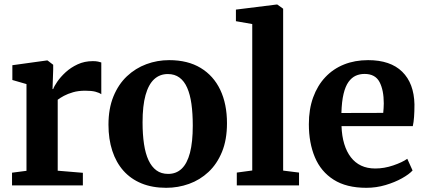

<svg xmlns="http://www.w3.org/2000/svg" viewBox="-20 -840 1928 870"><path d="M34.5 0V-57.5L100 -66V-459L36 -477.5V-544.5L191.5 -566H195.5L221 -546.5V-524L218 -436.5H221Q225.5 -449.5 239.8 -470.2Q254 -491 277.2 -512.5Q300.5 -534 331.8 -548.5Q363 -563 400.5 -563Q414.5 -563 424 -561Q433.5 -559 439 -557V-413Q429.5 -420 412.2 -424.5Q395 -429 366 -429Q335 -429 311 -422Q287 -415 269.8 -405.8Q252.5 -396.5 241.5 -388V-66.5L355.5 -57V0Z M471.5 -275Q471.5 -348 494 -403Q516.5 -458 555.2 -494.5Q594 -531 643.2 -549.2Q692.5 -567.5 746.5 -567.5Q831 -567.5 889.2 -532.2Q947.5 -497 978 -433Q1008.5 -369 1008.5 -281.5Q1008.5 -207 986 -152Q963.5 -97 924.8 -60.8Q886 -24.5 836.5 -6.8Q787 11 733 11Q670 11 621.2 -9Q572.5 -29 539.2 -66.5Q506 -104 488.8 -156.8Q471.5 -209.5 471.5 -275ZM742 -52Q778.5 -52 803.2 -75.5Q828 -99 840.8 -147.5Q853.5 -196 853.5 -271Q853.5 -325.5 847.5 -368.8Q841.5 -412 828.2 -442.2Q815 -472.5 793.2 -488.5Q771.5 -504.5 740.5 -504.5Q704 -504.5 678.5 -481Q653 -457.5 639.5 -409.2Q626 -361 626 -285.5Q626 -231 632.5 -187.5Q639 -144 653 -114Q667 -84 688.8 -68Q710.5 -52 742 -52Z M1123 -67.5V-731L1049 -744V-796.5L1233.5 -819.5H1236.5L1263 -800.5V-67L1335 -58V0H1053V-58Z M1640 11Q1549.5 11 1491.8 -25.8Q1434 -62.5 1406.8 -127.5Q1379.5 -192.5 1379.5 -277Q1379.5 -345 1399 -398.8Q1418.5 -452.5 1454 -490.2Q1489.5 -528 1538.8 -547.8Q1588 -567.5 1648 -567.5Q1749 -567.5 1802.5 -515Q1856 -462.5 1858 -367Q1858 -334 1856.2 -310.2Q1854.5 -286.5 1850.5 -268.5H1527.5Q1529 -223.5 1539.8 -188Q1550.5 -152.5 1569.8 -127.5Q1589 -102.5 1616.5 -89.5Q1644 -76.5 1680.5 -76.5Q1721 -76.5 1762 -90.5Q1803 -104.5 1825.5 -120.5L1849.5 -67.5Q1833.5 -50 1801.2 -32Q1769 -14 1727 -1.5Q1685 11 1640 11ZM1527 -328 1716.5 -328.5Q1717.5 -338.5 1718.2 -349.8Q1719 -361 1719 -371.5Q1719 -431.5 1699.8 -468.2Q1680.5 -505 1632 -505Q1610 -505 1591.8 -496.8Q1573.5 -488.5 1559.2 -468.8Q1545 -449 1536.8 -414.8Q1528.5 -380.5 1527 -328Z"/></svg>

Font: Merriweather 24pt
Style: Bold
Weight: 700
Designer: Eben Sorkin
Foundry: Eben Sorkin
Version: Version 2.100